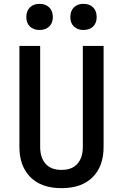

<svg xmlns="http://www.w3.org/2000/svg" viewBox="-20 -969 640 999"><path d="M300 10Q195 10 138 -47.5Q81 -105 81 -204V-730H189V-205Q189 -149 217 -117Q245 -85 300 -85Q355 -85 383 -117Q411 -149 411 -205V-730H519V-204Q519 -104 462 -47Q405 10 300 10ZM414 -813Q383 -813 364.5 -831Q346 -849 346 -880Q346 -912 364.5 -930.5Q383 -949 414 -949Q446 -949 464.5 -930.5Q483 -912 483 -880Q483 -849 464.5 -831Q446 -813 414 -813ZM186 -813Q154 -813 135.5 -831Q117 -849 117 -880Q117 -912 135.5 -930.5Q154 -949 186 -949Q217 -949 236 -930.5Q255 -912 255 -880Q255 -849 236 -831Q217 -813 186 -813Z"/></svg>

Font: JetBrains Mono SemiBold
Style: Regular
Weight: 472
Monospace: yes
Designer: Philipp Nurullin, Konstantin Bulenkov
Foundry: JetBrains
Version: Version 2.305; ttfautohint (v1.8.4.7-5d5b)